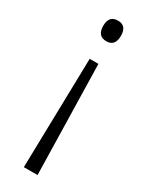

<svg xmlns="http://www.w3.org/2000/svg" viewBox="-193 -575 620 800"><g transform="rotate(30 117.0 -175.5)"><path d="M160 -489Q160 -439 118 -439Q75 -439 75 -489Q75 -538 118 -538Q160 -538 160 -489ZM95 -341H137L149 187H83Z"/></g></svg>

Font: Noto Sans Arabic SemCond Light
Style: Regular
Weight: 300
Width: 4
Designer: Monotype Design Team, Nadine Chahine, Nizar Qandah and Khaled Hosny
Foundry: Monotype Imaging Inc.
Version: Version 2.012; ttfautohint (v1.8.4.7-5d5b)